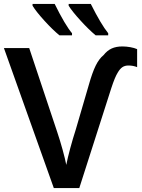

<svg xmlns="http://www.w3.org/2000/svg" viewBox="-20 -959 724 979"><path d="M0 -713.9H128.9L271.5 -286.6Q286.1 -243.2 299.3 -195.3Q312.5 -147.5 317.9 -118.2Q324.7 -152.8 338.1 -202.9Q351.6 -252.9 366.2 -297.9L433.1 -526.9Q450.7 -589.4 468 -624.5Q485.4 -659.7 507.8 -677.7Q526.4 -701.2 549.3 -711.7Q572.3 -722.2 604 -722.2Q623.5 -722.2 644.3 -718.5Q665 -714.8 679.2 -708.5V-616.7Q658.7 -625 634.8 -625Q616.7 -625 604 -616.5Q591.3 -607.9 580.1 -588.4Q565.9 -565.9 547.4 -509.3L384.3 0H254.4ZM330.1 -929.7V-939H442.9Q495.6 -834 531.7 -789.6V-778.8H467.8Q433.6 -807.1 391.4 -853.3Q349.1 -899.4 330.1 -929.7ZM146 -929.7V-939H258.8Q312.5 -830.6 347.2 -789.6V-778.8H283.2Q249 -806.6 206.8 -853Q164.6 -899.4 146 -929.7Z"/></svg>

Font: Viking Open Sans Light
Style: Bold
Weight: 600
Foundry: Ascender Corporation
Version: Version 2.001